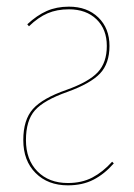

<svg xmlns="http://www.w3.org/2000/svg" viewBox="-20 -548 404 577"><path d="M309 -410Q309 -357 280.5 -327Q252 -297 183 -272Q112 -247 85 -216.5Q58 -186 58 -127Q58 -68 92.5 -33Q127 2 184 2Q226 2 257.5 -14.5Q289 -31 317 -62L322 -57Q294 -25 261 -8Q228 9 184 9Q124 9 87 -28Q50 -65 50 -127Q50 -188 79 -220.5Q108 -253 180 -278Q247 -302 274 -331Q301 -360 301 -410Q301 -460 270 -490Q239 -520 187 -520Q151 -520 123 -508Q95 -496 67 -469L62 -475Q91 -502 120.5 -515Q150 -528 187 -528Q242 -528 275.5 -495.5Q309 -463 309 -410Z"/></svg>

Font: Fira Sans Compressed Eight
Style: Regular
Weight: 100
Width: 1
Designer: bBox Type GmbH & Carrois Corporate GbR & Edenspiekermann AG
Foundry: bBox Type GmbH & Carrois Corporate GbR & Edenspiekermann AG
Version: Version 4.301